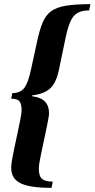

<svg xmlns="http://www.w3.org/2000/svg" viewBox="-20 -774 455 924"><path d="M228 130Q124 130 79 108Q34 86 34 34Q34 17 38 -5Q42 -27 47 -52Q60 -113 67.5 -148.5Q75 -184 78.5 -202.5Q82 -221 83 -229.5Q84 -238 84 -244Q84 -273 74 -286Q64 -299 34 -299L39 -326Q78 -326 97 -351Q116 -376 130 -443L158 -572Q170 -629 185 -665Q200 -701 226 -720Q252 -739 297 -746.5Q342 -754 415 -754L409 -724Q376 -724 354.5 -712.5Q333 -701 320 -673Q307 -645 296 -594L264 -440Q251 -376 222 -349Q193 -322 135 -315L134 -311Q178 -305 197 -284.5Q216 -264 216 -229Q216 -224 215 -216.5Q214 -209 210.5 -190Q207 -171 199 -133.5Q191 -96 177 -30Q172 -5 169.5 10Q167 25 167 39Q167 74 182.5 87Q198 100 234 100Z"/></svg>

Font: Libre Bodoni
Style: Italic
Weight: 400
Italic angle: -13°
Designer: Pablo Impallari, Rodrigo Fuenzalida
Foundry: Impallari Type
Version: Version 2.005;gftools[0.9.23]